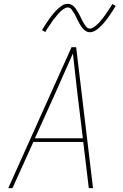

<svg xmlns="http://www.w3.org/2000/svg" viewBox="-20 -981 640 1001"><path d="M23 0 353 -735H377L465 0H443L414 -241H154L45 0ZM162 -260H412L384 -490Q378 -543 372 -596Q366 -649 360 -702Q336 -649 313 -596Q290 -543 266 -490ZM449 -813Q437 -813 427 -819.5Q417 -826 410 -834.5Q403 -843 397.5 -852.5Q392 -862 386.5 -872.5Q381 -883 376 -894Q371 -905 365 -914.5Q359 -924 352 -933Q345 -942 333 -942Q328 -942 325.5 -941Q323 -940 318.5 -938Q314 -936 309 -932.5Q304 -929 298 -923.5Q292 -918 289 -914.5Q286 -911 283 -908Q280 -905 277.5 -901.5Q275 -898 272 -894.5Q269 -891 265.5 -887Q262 -883 259 -879Q256 -875 252.5 -870Q249 -865 246 -860Q243 -855 239 -850Q235 -845 231.5 -839Q228 -833 224 -827Q220 -821 216 -814L199 -824Q206 -836 212.5 -846Q219 -856 225 -865Q231 -874 237 -882.5Q243 -891 248.5 -898Q254 -905 259.5 -911.5Q265 -918 270 -923.5Q275 -929 284 -937Q293 -945 301 -950.5Q309 -956 316.5 -958.5Q324 -961 333 -961Q345 -961 355 -955Q365 -949 372 -940Q379 -931 384.5 -921.5Q390 -912 395.5 -901.5Q401 -891 406 -880Q411 -869 417 -859.5Q423 -850 430 -841Q437 -832 449 -832Q454 -832 456.5 -833Q459 -834 463.5 -836Q468 -838 473 -842Q478 -846 484 -851Q490 -856 493 -859.5Q496 -863 499 -866Q502 -869 504.5 -872.5Q507 -876 510 -879.5Q513 -883 516.5 -887Q520 -891 523 -895.5Q526 -900 529.5 -904.5Q533 -909 536 -914Q539 -919 543 -924.5Q547 -930 550.5 -935.5Q554 -941 558 -947Q562 -953 566 -960L583 -950Q577 -939 570 -928.5Q563 -918 557 -909Q551 -900 545 -891.5Q539 -883 533.5 -876Q528 -869 522.5 -862.5Q517 -856 512 -851Q507 -846 498 -837.5Q489 -829 481 -824Q473 -819 465.5 -816Q458 -813 449 -813Z"/></svg>

Font: Iosevka Thin Extended
Style: Italic
Weight: 100
Width: 7
Italic angle: -9°
Monospace: yes
Designer: Belleve Invis
Foundry: Belleve Invis
Version: Version 32.5.0; ttfautohint (v1.8.4)